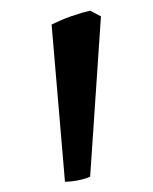

<svg xmlns="http://www.w3.org/2000/svg" viewBox="-20 -743 290 365"><path d="M151.4 -407.2Q143.6 -403.3 129.4 -400.4Q115.2 -397.5 103.5 -397.5L78.1 -696.3Q84 -699.2 93.8 -703.6Q103.5 -708 114.7 -711.9Q126 -715.8 136.2 -718.8Q146.5 -721.7 151.4 -722.7L171.9 -711.9Z"/></svg>

Font: Podda
Style: Regular
Weight: 400
Designer: Md. Tanbin Islam Siyam
Foundry: Tanbin Islam Siyam
Version: Version 0.258